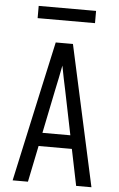

<svg xmlns="http://www.w3.org/2000/svg" viewBox="-61 -959 621 1000"><g transform="rotate(5 250.0 -458.5)"><path d="M44 0 151 -490 205 -735H295L456 0H376L337 -190H163L124 0ZM177 -260H323L276 -490Q269 -522 262.5 -554Q256 -586 250 -618Q244 -586 237.5 -554Q231 -522 224 -490ZM400 -853H100V-917H400Z"/></g></svg>

Font: Iosevka Fixed
Style: Regular
Weight: 400
Monospace: yes
Designer: Belleve Invis
Foundry: Belleve Invis
Version: Version 33.2.4